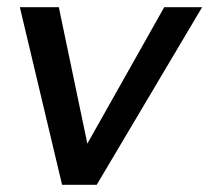

<svg xmlns="http://www.w3.org/2000/svg" viewBox="-20 -511 580 532"><path d="M540 -491H435L222 -113L143 -491H35L152 1H248Z"/></svg>

Font: Geom
Style: Italic
Weight: 400
Italic angle: -10°
Version: Version 1.102